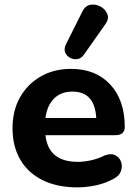

<svg xmlns="http://www.w3.org/2000/svg" viewBox="-20 -798 588 828"><path d="M341 -561Q329 -545 312.5 -543Q296 -541 281.5 -549Q267 -557 261 -572Q255 -587 264 -606L335 -748Q348 -774 370.5 -777.5Q393 -781 414 -769.5Q435 -758 443 -737Q451 -716 434 -693ZM313 10Q227 10 164 -21Q101 -52 67.5 -109.5Q34 -167 34 -245Q34 -321 66.5 -378.5Q99 -436 156 -468.5Q213 -501 286 -501Q393 -501 455.5 -433.5Q518 -366 518 -251Q518 -215 477 -215H176Q183 -156 218 -128Q253 -100 316 -100Q341 -100 371.5 -106.5Q402 -113 430 -127Q457 -138 476 -129Q495 -120 502 -100.5Q509 -81 501.5 -60Q494 -39 470 -27Q436 -8 395 1Q354 10 313 10ZM176 -289H395Q389 -403 292 -403Q243 -403 213 -373Q183 -343 176 -289Z"/></svg>

Font: Chiron GoRound TC
Style: Bold
Weight: 700
Designer: Ryoko NISHIZUKA 西塚涼子 (kana, bopomofo & ideographs); Paul D. Hunt (Latin, Greek & Cyrillic); Sandoll Communications 산돌커뮤니
Foundry: Adobe
Version: Version 1.000;hotconv 1.1.1;makeotfexe 2.6.0